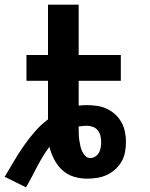

<svg xmlns="http://www.w3.org/2000/svg" viewBox="-20 -755 640 820"><path d="M91 45 0 0Q20 -33 39.5 -66.5Q59 -100 81 -131.5Q103 -163 128.5 -192.5Q154 -222 185 -245V-410H93V-520H185V-735H316V-520H496V-410H316V-304Q325 -305 333.5 -305.5Q342 -306 350 -306Q372 -306 393.5 -303Q415 -300 435 -291Q455 -282 471.5 -267Q488 -252 498.5 -233Q509 -214 513.5 -192.5Q518 -171 518 -149Q518 -127 514 -105.5Q510 -84 499.5 -65.5Q489 -47 472.5 -32Q456 -17 436.5 -8Q417 1 395.5 4.5Q374 8 352 8Q323 8 295 -0.5Q267 -9 246 -28.5Q225 -48 211.5 -74Q198 -100 191 -128Q176 -108 163 -86.5Q150 -65 138.5 -43Q127 -21 115.5 1Q104 23 91 45ZM365 -80Q377 -80 387 -86.5Q397 -93 402.5 -103Q408 -113 410 -124.5Q412 -136 412 -148Q412 -161 409 -174.5Q406 -188 397.5 -198.5Q389 -209 376 -213.5Q363 -218 350 -218Q342 -218 333.5 -217Q325 -216 316 -215V-201Q316 -189 316.5 -177.5Q317 -166 319 -154Q321 -142 323.5 -130.5Q326 -119 331 -108.5Q336 -98 344.5 -89Q353 -80 365 -80Z"/></svg>

Font: Iosevka Extrabold Extended
Style: Regular
Weight: 800
Width: 7
Monospace: yes
Designer: Belleve Invis
Foundry: Belleve Invis
Version: Version 32.5.0; ttfautohint (v1.8.4)